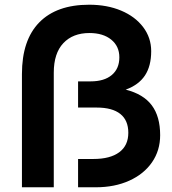

<svg xmlns="http://www.w3.org/2000/svg" viewBox="-20 -794 728 814"><path d="M73 -480Q73 -624 146.5 -699Q220 -774 358 -774Q434 -774 493.5 -749Q553 -724 587 -679Q621 -634 621 -577Q621 -514 594.5 -474Q568 -434 513 -414Q588 -395 623.5 -347.5Q659 -300 659 -221Q659 -156 624.5 -106Q590 -56 528 -28Q466 0 386 0H311V-120H376Q447 -120 485.5 -148.5Q524 -177 524 -231Q524 -284 490 -311Q456 -338 390 -338H311V-449H364Q422 -449 454 -476Q486 -503 486 -551Q486 -598 451.5 -626Q417 -654 359 -654Q289 -654 248.5 -611Q208 -568 208 -486V0H73Z"/></svg>

Font: Open Sauce One
Style: Bold
Weight: 700
Designer: Alfredo Marco Pradil
Foundry: Creative Sauce Fz LLC
Version: Version 1.477